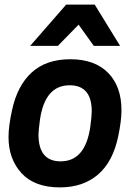

<svg xmlns="http://www.w3.org/2000/svg" viewBox="-20 -800 593 833"><path d="M501 -601H387L321 -693L231 -601H111L267 -780H391ZM243 -100Q351 -100 372 -252Q378 -297 378 -317Q378 -430 282 -430Q174 -430 153 -278Q147 -233 147 -216Q147 -100 243 -100ZM240 13Q130 13 73.5 -48.5Q17 -110 17 -205Q17 -253 32 -321Q55 -429 118 -486Q181 -543 285 -543Q391 -543 449 -484Q507 -425 507 -322Q507 -276 493 -209Q470 -98 405 -42.5Q340 13 240 13Z"/></svg>

Font: Tanohe Sans SemiBold
Style: Italic
Weight: 600
Designer: Village Type and Design LLC & Cristiano Sobral
Foundry: Cooper Hewitt Smithsonian Design Museum
Version: Version 1.00;September 29, 2021;FontCreator 13.0.0.2655 64-b